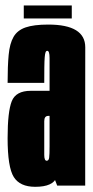

<svg xmlns="http://www.w3.org/2000/svg" viewBox="-20 -698 351 722"><path d="M195.1 0 166.4 -73.8V-378.4Q166.4 -452.8 166.4 -479.8Q166.4 -506.9 157.8 -506.9L161.5 -605.6Q300.8 -605.6 300.6 -519.9Q300.4 -434.2 300.4 -298.1V0ZM112.4 4.5Q55.1 4.5 31.9 -32.2Q8.6 -69 8.6 -178.5Q8.6 -278.2 24.2 -317.4Q39.8 -356.5 95.5 -356.5Q132.6 -356.5 170.9 -356.5V-262.2Q166.8 -262.2 161.6 -262.2Q146.4 -262.2 146.4 -242.2Q146.4 -222.1 146.4 -180Q146.4 -137.8 146.4 -115.6Q146.4 -93.5 155.6 -93.5Q163.5 -93.5 164.9 -105.7Q166.4 -117.9 166.4 -147.5L205.9 -135Q205.9 -68.6 193.1 -32.1Q180.2 4.5 112.4 4.5ZM8.6 -386.4Q8.6 -449.4 12.6 -491.8Q16.5 -534.1 30.9 -559.2Q45.2 -584.2 76.2 -594.9Q107.1 -605.6 161.5 -605.6L161.8 -559.1L157.8 -506.9Q153.5 -506.9 151.3 -501.2Q149.1 -495.5 148.1 -482.1Q147 -468.6 146.7 -445.1Q146.4 -421.6 146.4 -386.4ZM69.4 -628.5V-677.5H249.9V-628.5Z"/></svg>

Font: Anybody UltraCondensed Thin
Style: Regular
Weight: 100
Width: 1
Designer: Tyler Finck
Foundry: Etcetera Type Company
Version: Version 1.110